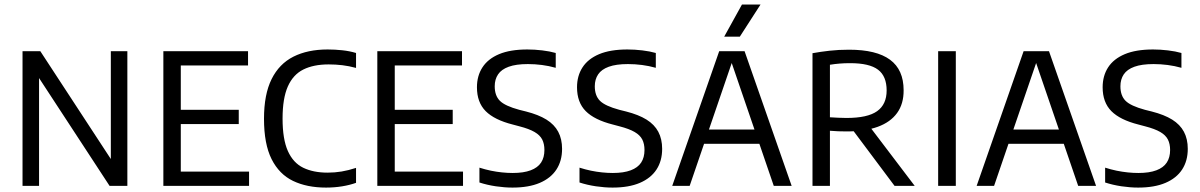

<svg xmlns="http://www.w3.org/2000/svg" viewBox="-20 -821 5299 848"><path d="M79.5 0V-595H158L486 -93.5H469.5V-595H542.5V0H464L136 -501.5H152.5V0Z M701.5 0V-595H1075.5V-532H778.5V-63H1080V0ZM755 -273V-336H1034.5V-273Z M1420 7.5Q1335.5 7.5 1274.2 -22Q1213 -51.5 1179.5 -118.2Q1146 -185 1146 -296.5Q1146 -404 1179.5 -471.5Q1213 -539 1276 -570.8Q1339 -602.5 1427 -602.5Q1459.5 -602.5 1492 -599Q1524.5 -595.5 1552.5 -587V-521Q1521.5 -529.5 1492 -533Q1462.5 -536.5 1431.5 -536.5Q1365 -536.5 1319.8 -514Q1274.5 -491.5 1251.2 -439Q1228 -386.5 1228 -297.5Q1228 -206 1251.5 -153.8Q1275 -101.5 1319.5 -80Q1364 -58.5 1427 -58.5Q1458.5 -58.5 1488.8 -63.5Q1519 -68.5 1552.5 -79.5V-13.5Q1524.5 -3.5 1490.8 2Q1457 7.5 1420 7.5Z M1646.5 0V-595H2020.5V-532H1723.5V-63H2025V0ZM1700 -273V-336H1979.5V-273Z M2243.5 7.5Q2208.5 7.5 2169.8 1.8Q2131 -4 2097.5 -15V-80.5Q2122.5 -72.5 2147.8 -67.2Q2173 -62 2197.5 -59.5Q2222 -57 2244.5 -57Q2292.5 -57 2323.8 -68.8Q2355 -80.5 2369.8 -103Q2384.5 -125.5 2384.5 -158.5Q2384.5 -185.5 2374.8 -204.8Q2365 -224 2341 -238Q2317 -252 2274.5 -263L2244.5 -271Q2163.5 -291.5 2125 -330.2Q2086.5 -369 2086.5 -435.5Q2086.5 -486 2110.8 -523.5Q2135 -561 2184.2 -581.8Q2233.5 -602.5 2309 -602.5Q2341 -602.5 2374.8 -598.5Q2408.5 -594.5 2434.5 -587V-521.5Q2404.5 -530 2373.5 -534Q2342.5 -538 2311.5 -538Q2259 -538 2226.8 -526.2Q2194.5 -514.5 2179.8 -492.5Q2165 -470.5 2165 -440Q2165 -398.5 2187.8 -375.8Q2210.5 -353 2273.5 -336L2303.5 -328.5Q2358.5 -314.5 2393.5 -292.8Q2428.5 -271 2445.5 -239Q2462.5 -207 2462.5 -163.5Q2462.5 -110.5 2437.5 -72.2Q2412.5 -34 2363.8 -13.2Q2315 7.5 2243.5 7.5Z M2685.5 7.5Q2650.5 7.5 2611.8 1.8Q2573 -4 2539.5 -15V-80.5Q2564.5 -72.5 2589.8 -67.2Q2615 -62 2639.5 -59.5Q2664 -57 2686.5 -57Q2734.5 -57 2765.8 -68.8Q2797 -80.5 2811.8 -103Q2826.5 -125.5 2826.5 -158.5Q2826.5 -185.5 2816.8 -204.8Q2807 -224 2783 -238Q2759 -252 2716.5 -263L2686.5 -271Q2605.5 -291.5 2567 -330.2Q2528.5 -369 2528.5 -435.5Q2528.5 -486 2552.8 -523.5Q2577 -561 2626.2 -581.8Q2675.5 -602.5 2751 -602.5Q2783 -602.5 2816.8 -598.5Q2850.5 -594.5 2876.5 -587V-521.5Q2846.5 -530 2815.5 -534Q2784.5 -538 2753.5 -538Q2701 -538 2668.8 -526.2Q2636.5 -514.5 2621.8 -492.5Q2607 -470.5 2607 -440Q2607 -398.5 2629.8 -375.8Q2652.5 -353 2715.5 -336L2745.5 -328.5Q2800.5 -314.5 2835.5 -292.8Q2870.5 -271 2887.5 -239Q2904.5 -207 2904.5 -163.5Q2904.5 -110.5 2879.5 -72.2Q2854.5 -34 2805.8 -13.2Q2757 7.5 2685.5 7.5Z M2949 0 3156.5 -595H3268.5L3476.5 0H3397.5L3206 -559.5H3217.5L3026 0ZM3059 -186 3076.5 -249H3348.5L3365.5 -186ZM3178.5 -659 3257 -801H3339L3247.5 -659Z M3568.5 0V-586Q3604 -592.5 3644 -597Q3684 -601.5 3730 -601.5Q3851 -601.5 3911 -557.2Q3971 -513 3971 -422.5Q3971.5 -362.5 3942.2 -322Q3913 -281.5 3856.8 -261Q3800.5 -240.5 3720 -240.5Q3701 -240.5 3681.8 -241.2Q3662.5 -242 3645.5 -243.5V0ZM3931 0 3723 -278H3809L4020 0ZM3718.5 -300Q3812 -300 3854 -330Q3896 -360 3896 -421.5Q3896 -484.5 3858 -513.2Q3820 -542 3735 -542Q3709 -542 3688 -540.2Q3667 -538.5 3645.5 -535V-303Q3666.5 -302 3682 -301Q3697.5 -300 3718.5 -300Z M4123.5 0V-595H4201.5V0Z M4293.5 0 4501 -595H4613L4821 0H4742L4550.5 -559.5H4562L4370.5 0ZM4403.5 -186 4421 -249H4693L4710 -186Z M5007 7.5Q4972 7.5 4933.2 1.8Q4894.5 -4 4861 -15V-80.5Q4886 -72.5 4911.2 -67.2Q4936.5 -62 4961 -59.5Q4985.5 -57 5008 -57Q5056 -57 5087.2 -68.8Q5118.5 -80.5 5133.2 -103Q5148 -125.5 5148 -158.5Q5148 -185.5 5138.2 -204.8Q5128.5 -224 5104.5 -238Q5080.5 -252 5038 -263L5008 -271Q4927 -291.5 4888.5 -330.2Q4850 -369 4850 -435.5Q4850 -486 4874.2 -523.5Q4898.5 -561 4947.8 -581.8Q4997 -602.5 5072.5 -602.5Q5104.5 -602.5 5138.2 -598.5Q5172 -594.5 5198 -587V-521.5Q5168 -530 5137 -534Q5106 -538 5075 -538Q5022.5 -538 4990.2 -526.2Q4958 -514.5 4943.2 -492.5Q4928.5 -470.5 4928.5 -440Q4928.5 -398.5 4951.2 -375.8Q4974 -353 5037 -336L5067 -328.5Q5122 -314.5 5157 -292.8Q5192 -271 5209 -239Q5226 -207 5226 -163.5Q5226 -110.5 5201 -72.2Q5176 -34 5127.2 -13.2Q5078.5 7.5 5007 7.5Z"/></svg>

Font: Encode Sans SC SemiCondensed
Style: Regular
Weight: 400
Width: 4
Designer: Multiple Designers
Foundry: Impallari Type
Version: Version 3.002